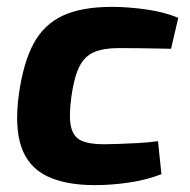

<svg xmlns="http://www.w3.org/2000/svg" viewBox="-20 -527 552 559"><path d="M306 -507Q353 -507 406 -499.5Q459 -492 499 -475L478 -385Q434 -386 394 -386.5Q354 -387 326 -387Q281 -387 253.5 -375Q226 -363 211 -333Q196 -303 188 -247Q180 -189 186.5 -159Q193 -129 216 -118Q239 -107 282 -107Q300 -107 326 -108Q352 -109 382 -110.5Q412 -112 440 -116L450 -20Q407 -3 355.5 4.5Q304 12 256 12Q170 12 116 -14.5Q62 -41 42 -99.5Q22 -158 35 -253Q48 -345 78 -400.5Q108 -456 163 -481.5Q218 -507 306 -507Z"/></svg>

Font: Exo 2
Style: Bold Italic
Weight: 700
Italic angle: -8°
Designer: Natanael Gama
Foundry: Natanael Gama
Version: Version 2.010